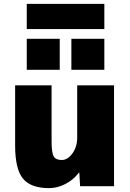

<svg xmlns="http://www.w3.org/2000/svg" viewBox="-20 -960 671 990"><path d="M348 -600V-760H518V-600ZM118 -600V-760H288V-600ZM118 -810V-940H518V-810ZM387 -70Q359 -33 317.5 -11.5Q276 10 233 10Q139 10 98.5 -39Q58 -88 58 -210V-520H246V-230Q246 -172 257 -153.5Q268 -135 298 -135Q329 -135 353.5 -169Q378 -203 378 -250V-520H568V0H393L389 -70Z"/></svg>

Font: M PLUS 1p Black
Style: Regular
Weight: 900
Version: Version 1.061